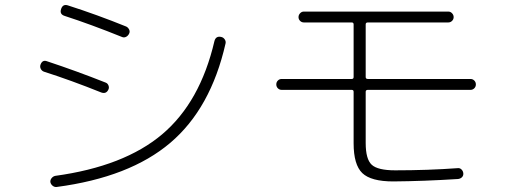

<svg xmlns="http://www.w3.org/2000/svg" viewBox="-20 -745 2040 776"><path d="M874 -595.7Q882.8 -593.8 888.2 -585.9Q893.6 -578.1 891.6 -569.3Q832 -306.6 668 -167.5Q503.9 -28.3 209 10.7Q200.2 11.7 192.9 5.9Q185.5 0 183.6 -8.8Q182.6 -17.6 188.5 -24.9Q194.3 -32.2 203.1 -34.2Q481.4 -72.3 635.3 -202.1Q789.1 -332 846.7 -579.1Q852.5 -600.6 874 -595.7ZM158.2 -455.1Q149.4 -458 145 -466.3Q140.6 -474.6 143.6 -483.4Q151.4 -504.9 170.9 -497.1Q289.1 -458 407.2 -411.1Q415 -408.2 418.5 -399.4Q421.9 -390.6 418 -382.8Q409.2 -364.3 389.6 -371.1Q265.6 -420.9 158.2 -455.1ZM502 -609.4Q498 -600.6 489.7 -596.2Q481.4 -591.8 472.7 -595.7Q346.7 -646.5 241.2 -680.7Q219.7 -687.5 227.1 -709Q234.4 -730.5 255.9 -722.7Q372.1 -685.5 490.2 -637.7Q498 -633.8 502 -625.5Q505.9 -617.2 502 -609.4Z M1118.2 -381.8Q1109.4 -381.8 1103 -388.2Q1096.7 -394.5 1096.7 -403.8Q1096.7 -413.1 1103 -419.4Q1109.4 -425.8 1118.2 -425.8H1401.4Q1409.2 -425.8 1409.2 -433.6V-646.5Q1409.2 -654.3 1401.4 -654.3H1208Q1199.2 -654.3 1192.9 -660.6Q1186.5 -667 1186.5 -675.8Q1186.5 -684.6 1192.9 -691.4Q1199.2 -698.2 1208 -698.2H1792Q1800.8 -698.2 1807.1 -691.4Q1813.5 -684.6 1813.5 -675.8Q1813.5 -667 1807.1 -660.6Q1800.8 -654.3 1792 -654.3H1466.8Q1458 -654.3 1458 -646.5V-433.6Q1458 -425.8 1466.8 -425.8H1881.8Q1890.6 -425.8 1897 -419.4Q1903.3 -413.1 1903.3 -403.8Q1903.3 -394.5 1897 -388.2Q1890.6 -381.8 1881.8 -381.8H1466.8Q1458 -381.8 1458 -374V-167Q1458 -101.6 1482.4 -79.1Q1506.8 -56.6 1577.1 -56.6Q1710 -56.6 1830.1 -65.4Q1838.9 -66.4 1845.2 -60.1Q1851.6 -53.7 1852.5 -44.9Q1853.5 -35.2 1847.2 -28.8Q1840.8 -22.5 1831.1 -21.5Q1692.4 -12.7 1569.3 -11.7Q1479.5 -11.7 1444.3 -45.4Q1409.2 -79.1 1409.2 -166V-374Q1409.2 -381.8 1401.4 -381.8Z"/></svg>

Font: Rounded-X Mgen+ 2m light
Style: Regular
Weight: 200
Designer: [Source Han Sans]
Ryoko NISHIZUKA  (kana & ideographs); Paul D. Hunt (Latin, Greek & Cyrillic); Wenlong ZHANG  (bopomofo
Version: Version 1.059.20150602